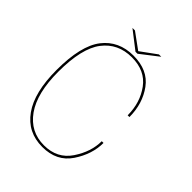

<svg xmlns="http://www.w3.org/2000/svg" viewBox="-199 -788 894 894"><g transform="rotate(45 248.0 -340.5)"><path d="M238.5 4Q333 4 380 -66.2Q427 -136.5 427 -211H415.5Q415.5 -141.5 370.5 -74.2Q325.5 -7 238.5 -7Q149 -7 96.2 -81.2Q43.5 -155.5 43.5 -296.5Q43.5 -450.5 95.5 -518.5Q147.5 -586.5 238.5 -586.5Q326 -586.5 370.8 -525.5Q415.5 -464.5 415.5 -381.5H427Q427 -469.5 380.2 -533.5Q333.5 -597.5 238.5 -597.5Q141.5 -597.5 86.8 -527Q32 -456.5 32 -296.5Q32 -149.5 86.8 -72.8Q141.5 4 238.5 4ZM232 -616.5H245L333.5 -685H318L239 -627.5L160 -685H143.5Z"/></g></svg>

Font: Anybody Thin
Style: Regular
Weight: 100
Designer: Tyler Finck
Foundry: Etcetera Type Company
Version: Version 1.114;gftools[0.9.25]